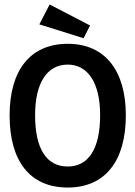

<svg xmlns="http://www.w3.org/2000/svg" viewBox="-20 -827 603 859"><path d="M354 -656 383 -713 202 -807 156 -718ZM283 12C450 12 543 -106 543 -311C543 -511 450 -631 283 -631C114 -631 23 -511 23 -311C23 -106 114 12 283 12ZM283 -82C190 -82 137 -158 137 -312C137 -455 190 -538 283 -538C374 -538 428 -455 428 -312C428 -158 374 -82 283 -82Z"/></svg>

Font: Inconsolata SemiExpanded
Style: Bold
Weight: 700
Width: 6
Monospace: yes
Designer: Raph Levien, Cyreal, Brenton Simpson
Foundry: Raph Levien, Cyreal, Google
Version: Version 3.100